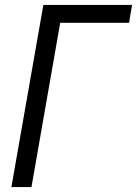

<svg xmlns="http://www.w3.org/2000/svg" viewBox="-20 -755 553 775"><path d="M26 0 155 -735H513L501 -663H223L107 0Z"/></svg>

Font: Iosevka SS08
Style: Italic
Weight: 400
Italic angle: -10°
Monospace: yes
Designer: Belleve Invis
Foundry: Belleve Invis
Version: 2.1.0; ttfautohint (v1.8.2)